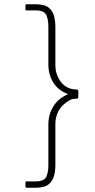

<svg xmlns="http://www.w3.org/2000/svg" viewBox="-20 -768 449 905"><path d="M100 112V91Q100 89 101 88Q102 87 105 87H147Q188 87 198 65.5Q208 44 208 12V-184Q208 -220 223.5 -252Q239 -284 264 -303Q271 -308 281 -314Q291 -320 295 -321Q298 -322 298 -324Q298 -326 295 -327Q268 -337 248.5 -357Q229 -377 218.5 -404.5Q208 -432 208 -463V-643Q208 -676 198 -697.5Q188 -719 147 -719H105Q102 -719 101 -720Q100 -721 100 -722V-743Q100 -745 101 -746.5Q102 -748 105 -748H147Q190 -748 209.5 -732Q229 -716 235 -691.5Q241 -667 241 -643V-463Q241 -414 268.5 -380Q296 -346 343 -346Q345 -346 347 -343.5Q349 -341 349 -339V-314Q349 -310 348.5 -306.5Q348 -303 342 -303Q320 -303 307 -295Q294 -287 283 -278Q264 -263 252.5 -238Q241 -213 241 -184V12Q241 36 235 60Q229 84 209.5 100.5Q190 117 147 117H105Q102 117 101 115Q100 113 100 112Z"/></svg>

Font: Glory Thin
Style: Regular
Weight: 100
Designer: Robert Leuschke
Foundry: Robert Leuschke
Version: Version 1.011